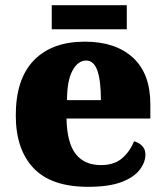

<svg xmlns="http://www.w3.org/2000/svg" viewBox="-20 -712 638 742"><path d="M320 10Q178 10 109.5 -62.5Q41 -135 41 -266Q41 -407 111 -479Q181 -551 308 -551Q426 -551 493.5 -489.5Q561 -428 561 -309V-254H237Q239 -160 272.5 -117Q306 -74 370 -74Q421 -74 451.5 -100Q482 -126 498 -166Q517 -161 529.5 -148Q542 -135 542 -115Q542 -85 520 -56Q498 -27 449.5 -8.5Q401 10 320 10ZM370 -325Q370 -399 356.5 -438.5Q343 -478 313 -478Q281 -478 260 -439Q239 -400 239 -325ZM180 -599V-692H470V-599Z"/></svg>

Font: Noto Serif Tamil Black
Style: Italic
Weight: 900
Italic angle: -12°
Designer: Indian Type Foundry, Tom Grace, and the Monotype Design Team
Foundry: Monotype Imaging Inc.
Version: Version 2.003; ttfautohint (v1.8.4.7-5d5b)